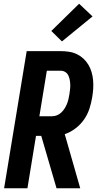

<svg xmlns="http://www.w3.org/2000/svg" viewBox="-20 -1009 540 1029"><path d="M410 0H283L201 -281H173L127 0H2L123 -735H305Q328 -735 350.5 -731.5Q373 -728 392.5 -718.5Q412 -709 427.5 -694.5Q443 -680 454 -661.5Q465 -643 471 -622Q477 -601 479 -578.5Q481 -556 479.5 -533Q478 -510 474 -487Q469 -456 459 -425.5Q449 -395 430 -368Q411 -341 384 -320.5Q357 -300 327 -290ZM191 -386H259Q272 -386 285 -391Q298 -396 308.5 -406Q319 -416 326.5 -428Q334 -440 339 -452.5Q344 -465 347 -478Q350 -491 352 -504Q354 -517 355.5 -530.5Q357 -544 356.5 -557Q356 -570 353.5 -582.5Q351 -595 345.5 -606Q340 -617 329 -623.5Q318 -630 305 -630H231ZM312 -787 255 -843 404 -989 476 -921Z"/></svg>

Font: Iosevka Extrabold
Style: Italic
Weight: 800
Italic angle: -9°
Monospace: yes
Designer: Belleve Invis
Foundry: Belleve Invis
Version: Version 32.5.0; ttfautohint (v1.8.4)